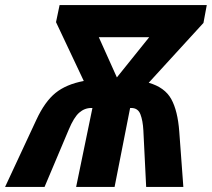

<svg xmlns="http://www.w3.org/2000/svg" viewBox="-62 -734 832 754"><path d="M81 -264Q114 -335 156 -369Q198 -403 267 -416L158 -647L172 -714H750L737 -644L522 -409Q585 -391 610.5 -345Q636 -299 642 -217L658 0H512L501 -222Q499 -260 489.5 -285Q480 -310 453 -310H449L388 0H237L301 -310H297Q270 -310 249 -291.5Q228 -273 208 -225L113 0H-42ZM397 -430 524 -588H326Z"/></svg>

Font: BC Sans
Style: Bold Italic
Weight: 700
Italic angle: -12°
Designer: Monotype Design Team
Province of B.C.
Foundry: Monotype Imaging Inc.
Version: Version 2.000;GOOG;noto-source:20170915:90ef993387c0